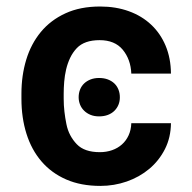

<svg xmlns="http://www.w3.org/2000/svg" viewBox="-20 -573 603 602"><path d="M47.2 -263.5V-279.1Q47.2 -336.3 62.3 -386Q77.4 -435.7 108.1 -472.8Q138.8 -509.9 185.2 -531.2Q231.5 -552.6 294 -552.6Q343.4 -552.6 384.1 -537.8Q424.7 -523.1 453.8 -495.7Q483 -468.4 499.3 -429.5Q515.6 -390.6 516 -342.3H391.7Q389.9 -386.7 364.7 -417.3Q339.8 -447.1 292.3 -447.1Q244.7 -447.1 220.9 -422.2Q208.1 -408.7 199.9 -391.5Q191.8 -374.3 187.3 -355.3Q182.9 -336.3 181.3 -316.8Q179.7 -297.2 179.7 -279.1V-263.5Q179.7 -242.9 182 -223Q184.3 -203.1 188.2 -183.9Q192.1 -164.4 200.5 -148.8Q208.8 -133.2 220.9 -120.7Q244.7 -95.9 293 -95.9Q313.6 -95.9 331.3 -102.1Q349.1 -108.3 362.2 -120Q375.4 -131.7 383.2 -148.6Q391 -165.5 391.7 -186.8H516Q515.6 -142 497.2 -105.6Q478.7 -69.2 448 -43.5Q417.3 -17.8 377.5 -3.9Q337.7 9.9 294.7 9.9Q233.7 9.9 187.5 -10.3Q141.3 -30.5 110.1 -66.9Q78.8 -103.3 63 -153.6Q47.2 -203.8 47.2 -263.5ZM226.6 -268.1Q226.6 -280.9 231 -292.1Q235.4 -303.3 243.8 -311.3Q252.1 -319.2 264 -323.9Q275.9 -328.5 290.5 -328.5Q306.1 -328.5 318.2 -323.9Q330.3 -319.2 338.6 -311.3Q346.9 -303.3 351.4 -292.1Q355.8 -280.9 355.8 -268.1Q355.8 -255.3 351.4 -244.5Q346.9 -233.7 338.6 -225.5Q330.3 -217.3 318.2 -212.7Q306.1 -208.1 290.5 -208.1Q275.6 -208.1 263.8 -212.9Q252.1 -217.7 243.8 -225.9Q235.4 -234 231 -245Q226.6 -256 226.6 -268.1Z"/></svg>

Font: Inter P Semi Bold
Style: Regular
Weight: 600
Designer: Rasmus Andersson
Foundry: rsms
Version: Version 3.018;git-588b23468